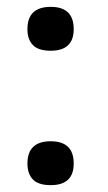

<svg xmlns="http://www.w3.org/2000/svg" viewBox="-20 -530 314 560"><path d="M60 -445Q60 -510 128 -510Q195 -510 195 -445Q195 -382 128 -382Q92 -382 76 -398.5Q60 -415 60 -445ZM60 -53Q60 -118 128 -118Q195 -118 195 -53Q195 10 128 10Q92 10 76 -6.5Q60 -23 60 -53Z"/></svg>

Font: Haskoy SemiBold
Style: Regular
Weight: 600
Designer: Ertekin Erdin
Foundry: Ertekin Erdin
Version: Version 1.500; ttfautohint (v1.8.3)